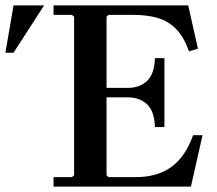

<svg xmlns="http://www.w3.org/2000/svg" viewBox="-157 -690 802 710"><path d="M41 0V-35H109L117 -42V-628L109 -635H41V-670H539L575 -510L542 -500Q523 -553 495 -582Q467 -611 428 -623Q389 -635 335 -635H244L237 -628V-320L192 -365H316Q359 -365 386.5 -390.5Q414 -416 416 -475H451V-220H416Q414 -279 386.5 -304.5Q359 -330 316 -330H192L237 -375V-42L244 -35H345Q425 -35 477 -73Q529 -111 557 -190H592L549 0ZM-137 -495 -107 -670H6L-107 -495Z"/></svg>

Font: Brygada 1918 SemiBold
Style: Regular
Weight: 600
Designer: Mateusz Machalski | Borys Kosmynka | Przemek Hoffer
Foundry: NIEPODLEGLA 2018
Version: Version 3.006